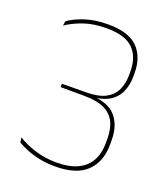

<svg xmlns="http://www.w3.org/2000/svg" viewBox="-123 -735 723 831"><g transform="rotate(20 238.0 -320.0)"><path d="M226 9Q186 9 151.8 1.5Q117.5 -6 91.8 -16.8Q66 -27.5 50.5 -37L47.5 -59.5Q79 -39 126 -24Q173 -9 226 -9Q285.5 -9 323.8 -27.5Q362 -46 380.5 -80Q399 -114 399 -161V-181.5Q399 -227 383.5 -258Q368 -289 333.5 -305.2Q299 -321.5 242 -321.5L132.5 -322V-337.5L246 -338.5Q301 -339 333 -356Q365 -373 379 -403.2Q393 -433.5 393 -473V-488Q393 -556.5 355.5 -593Q318 -629.5 233.5 -629.5Q173.5 -629.5 128.5 -613.8Q83.5 -598 51 -576L54 -596.5Q79 -615.5 125.2 -631.5Q171.5 -647.5 234 -647.5Q328 -647.5 370.2 -605.2Q412.5 -563 412.5 -488V-473.5Q412.5 -433 398 -400.8Q383.5 -368.5 350.8 -349.2Q318 -330 264 -328.5L261 -330.5L263 -334Q346.5 -331.5 382.5 -291Q418.5 -250.5 418.5 -182V-160.5Q418.5 -82.5 371.8 -36.8Q325 9 226 9Z"/></g></svg>

Font: Anek Telugu Medium Thin
Style: Regular
Weight: 250
Version: Version 1.003